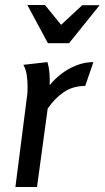

<svg xmlns="http://www.w3.org/2000/svg" viewBox="-20 -753 421 773"><path d="M171 -503Q177 -483 179 -461Q181 -439 180 -410Q200 -435 227.5 -456Q255 -477 288 -490Q321 -503 356 -503L323 -407Q274 -407 237.5 -382.5Q201 -358 172 -316L129 0H42L88 -359Q90 -370 90.5 -382Q91 -394 91 -406Q91 -424 88 -448.5Q85 -473 74 -492ZM226 -653 311 -732H381L258 -579H173L90 -733H161Z"/></svg>

Font: Rosario Medium
Style: Italic
Weight: 500
Italic angle: -8.05°
Version: Version 1.201